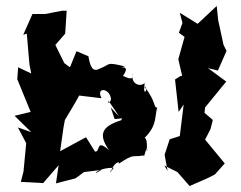

<svg xmlns="http://www.w3.org/2000/svg" viewBox="-20 -586 811 645"><path d="M196 -374 166 -435 199 -473 204 -550H189L132 -539H89L58 -469L70 -473L79 -369L85 -339L41 -360L38 -320L83 -210L29 -197L85 -142L40 -158L68 -105L59 -10L50 25L125 29L177 -31L168 30L234 13L262 -8L320 -15C283 11 305 -24 362 -22C340 11 358 -32 351 -3C360 -42 385 -46 379 -36C434 -73 424 -56 462 -64C465 -50 472 -104 475 -82C469 -65 480 -116 466 -123C508 -165 499 -191 508 -225C495 -223 506 -244 465 -295C482 -292 458 -251 466 -307C449 -292 420 -305 425 -337C420 -338 439 -309 393 -331C425 -376 367 -351 399 -363C333 -379 354 -370 314 -355C291 -343 283 -362 277 -397L237 -414L215 -360ZM702 0 735 -37 669 -117 687 -152 695 -183 667 -207 669 -225 740 -312 679 -357 712 -349 741 -415 731 -435 713 -518 708 -566 644 -506 584 -543 593 -509 581 -476 600 -462 579 -387 592 -331H587L568 -319L580 -210L597 -235L584 -129L550 -118L533 -66L543 -12L532 -30L576 -8L617 39C645 26 675 15 702 0ZM365 -186C390 -187 393 -193 387 -182C319 -161 311 -132 346 -82C300 -122 319 -74 299 -77L269 -125L182 -78L193 -156L198 -183C214 -210 231 -237 246 -265L321 -256C301 -295 349 -291 353 -253C347 -233 343 -240 344 -248C388 -184 388 -186 352 -225Z"/></svg>

Font: Asimov Aggro
Style: Condensed
Weight: 500
Designer: Google
Version: Version 2.000980; 2014